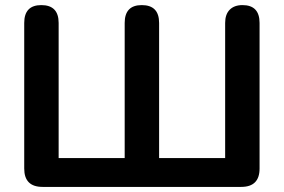

<svg xmlns="http://www.w3.org/2000/svg" viewBox="-20 -733 1113 753"><path d="M147 0Q75 0 75 -72V-643Q75 -713 142 -713Q210 -713 210 -643V-113H469V-643Q469 -713 536 -713Q604 -713 604 -643V-113H863V-643Q863 -677 881 -695Q899 -713 931 -713Q998 -713 998 -643V-72Q998 0 926 0Z"/></svg>

Font: Chiron GoRound TC SB
Style: Regular
Weight: 500
Designer: Ryoko NISHIZUKA 西塚涼子 (kana, bopomofo & ideographs); Paul D. Hunt (Latin, Greek & Cyrillic); Sandoll Communications 산돌커뮤니
Foundry: Adobe
Version: Version 1.000;hotconv 1.1.1;makeotfexe 2.6.0